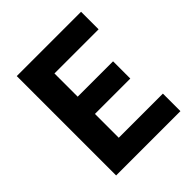

<svg xmlns="http://www.w3.org/2000/svg" viewBox="-188 -805 929 929"><g transform="rotate(-45 277.0 -340.0)"><path d="M74 0V-680H514V-560H212V-401H454V-283H212V-120H514V0Z"/></g></svg>

Font: Titillium Web
Style: Bold
Weight: 700
Designer: Mohamed Gaber, Accademia di Belle Arti di Urbino
Foundry: Kief Type Foundry, Accademia di Belle Arti di Urbino
Version: Version 3.000